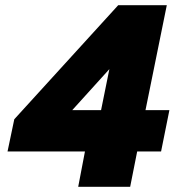

<svg xmlns="http://www.w3.org/2000/svg" viewBox="-20 -719 690 739"><path d="M307 -136H9L35 -260L435 -699H622L540 -295H632L600 -136H508L481 0H281ZM369 -295 401 -453 258 -295Z"/></svg>

Font: Readiness ExtraBold
Style: Italic
Weight: 800
Italic angle: -12°
Designer: Katatrad Team
Foundry: CadsonDemak
Version: Version 1.00;January 16, 2020;FontCreator 12.0.0.2550 64-bit